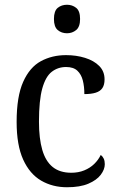

<svg xmlns="http://www.w3.org/2000/svg" viewBox="-20 -778 497 808"><path d="M262 10Q201 10 153 -18Q105 -46 77.5 -106.5Q50 -167 50 -265Q50 -372 77.5 -433.5Q105 -495 152 -520.5Q199 -546 258 -546Q301 -546 338 -534.5Q375 -523 397.5 -500.5Q420 -478 420 -444Q420 -421 411 -407.5Q402 -394 383 -388Q364 -382 335 -382Q335 -414 328.5 -439.5Q322 -465 305.5 -480.5Q289 -496 258 -496Q224 -496 198 -476Q172 -456 158 -406Q144 -356 144 -266Q144 -195 158 -147Q172 -99 202 -75Q232 -51 280 -51Q310 -51 334.5 -61Q359 -71 376.5 -88Q394 -105 404 -126Q412 -120 416.5 -110.5Q421 -101 421 -87Q421 -65 404 -42.5Q387 -20 352 -5Q317 10 262 10ZM262 -638Q239 -638 223 -651.5Q207 -665 207 -698Q207 -732 223 -745Q239 -758 262 -758Q284 -758 300.5 -745Q317 -732 317 -698Q317 -665 300.5 -651.5Q284 -638 262 -638Z"/></svg>

Font: Noto Serif Khmer SemiCondensed
Style: Regular
Weight: 400
Width: 4
Designer: Danh Hong and the Monotype Design Team
Foundry: Monotype Imaging Inc.
Version: Version 2.004